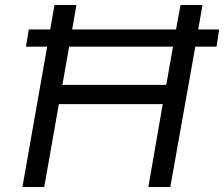

<svg xmlns="http://www.w3.org/2000/svg" viewBox="-20 -749 898 769"><path d="M69.8 0 168.9 -562H84L95.2 -630.9H181.2L198.2 -729H286.1L269 -630.9H685.1L703.1 -729H791L773.9 -630.9H857.9L847.2 -562H762.2L662.1 0H574.2L631.8 -332H215.8L157.2 0ZM230 -409.2H646L672.9 -562H256.8Z"/></svg>

Font: Hubot Sans
Style: Italic
Weight: 400
Italic angle: -10°
Designer: Deni Anggara
Foundry: GitHub
Version: Version 1.001;gftools[0.9.31]